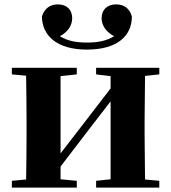

<svg xmlns="http://www.w3.org/2000/svg" viewBox="-20 -855 781 875"><path d="M376 -629C517 -629 581 -693 581 -780C570 -819 543 -835 509 -835C469 -835 443 -811 443 -772C443 -737 466 -708 500 -690C468 -670 429 -661 376 -661C323 -661 285 -670 253 -690C287 -708 309 -737 309 -772C309 -811 284 -835 244 -835C210 -835 184 -819 171 -780C172 -695 236 -629 376 -629ZM418 -516 484 -508V-452L351 -279L256 -156V-508L330 -516V-546H34V-516L99 -510C100 -451 101 -364 101 -308V-238C101 -182 100 -95 99 -37L34 -31V0H330V-31L256 -38V-96L383 -262L484 -393V-38L418 -31V0H706V-31L641 -37L639 -238V-308L641 -509L706 -516V-546H418Z"/></svg>

Font: Source Han Serif KR Heavy
Style: Regular
Weight: 900
Designer: Ryoko NISHIZUKA 西塚涼子 (kana & ideographs); Frank Grießhammer (Latin, Greek & Cyrillic); Wenlong ZHANG 张文龙 (bopomofo); San
Foundry: Adobe
Version: Version 2.001;hotconv 1.1.0;makeotfexe 2.6.0